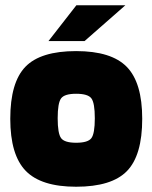

<svg xmlns="http://www.w3.org/2000/svg" viewBox="-20 -698 579 729"><path d="M520 -247Q520 -108 462 -48.5Q404 11 269 11Q136 11 77.5 -49.5Q19 -110 19 -247Q19 -385 76.5 -444.5Q134 -504 269 -504Q403 -504 461.5 -444Q520 -384 520 -247ZM199 -249Q199 -191 212 -173.5Q225 -156 269 -156Q314 -156 327 -173.5Q340 -191 340 -249Q340 -307 327 -324.5Q314 -342 269 -342Q225 -342 212 -324.5Q199 -307 199 -249ZM270 -678H456L301 -542H164Z"/></svg>

Font: Blinker ExtraBold
Style: Regular
Weight: 800
Designer: Juergen Huber
Foundry: supertype
Version: Version 1.017;hotconv 1.0.117;makeotfexe 2.5.65602